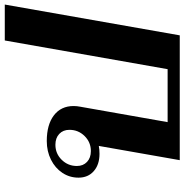

<svg xmlns="http://www.w3.org/2000/svg" viewBox="-4 -786 790 823"><g transform="rotate(-90 391.5 -375.0)"><path d="M177 -347Q162 -344 143 -344Q97 -344 69 -368.5Q41 -393 41 -434Q41 -472 61.5 -503Q82 -534 118 -552Q154 -570 198 -570Q268 -570 308 -539.5Q348 -509 348 -455Q348 -441 345 -426L279 -52H506L629 -750H783L651 0H116ZM246 -473Q246 -500 228.5 -516.5Q211 -533 182 -533Q144 -533 117.5 -506Q91 -479 91 -441Q91 -414 108.5 -397.5Q126 -381 155 -381Q193 -381 219.5 -408Q246 -435 246 -473Z"/></g></svg>

Font: Fahkwang
Style: Bold Italic
Weight: 700
Italic angle: -10°
Designer: Suppakit Chalermlarp | Katatrad Co.,Ltd.
Foundry: Cadson Demak Co.,Ltd.
Version: Version 1.000; ttfautohint (v1.6)